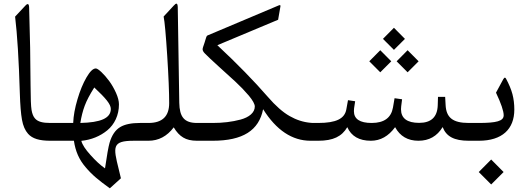

<svg xmlns="http://www.w3.org/2000/svg" viewBox="-20 -769 2884 1049"><path d="M254.9 -97.2C212.4 -97.2 187 -104 171.4 -121.6C162.1 -131.8 155.8 -147.5 152.3 -168.5C148.9 -188 147.5 -232.4 147 -301.3C146.5 -434.6 144 -576.7 139.2 -726.6C138.7 -750 131.3 -752 118.2 -737.8L62.5 -678.2C74.2 -581.5 83 -441.4 88.4 -258.3C90.3 -195.3 94.2 -147.5 100.1 -114.7C106 -81.5 117.2 -56.2 133.3 -38.1C157.2 -11.2 195.3 0 255.4 0H265.1C276.9 0 279.8 -12.7 279.8 -46.4V-49.8C279.8 -84.5 276.9 -97.2 265.1 -97.2Z M260.3 -97.2C241.2 -97.2 238.3 -85.4 238.3 -50.8V-45.9C238.3 -11.2 240.7 0 260.3 0H383.8C392.1 56.6 411.6 102.5 447.3 144C464.8 165 483.9 184.1 503.9 201.2C523.9 218.3 549.3 237.8 580.1 259.8L640.6 205.1C637.7 192.9 633.8 175.8 628.4 154.3C598.1 32.7 591.8 0 711.4 0H761.2C772.9 0 775.9 -12.7 775.9 -46.4V-49.8C775.9 -84.5 772.9 -97.2 761.2 -97.2H745.1C697.8 -97.2 661.6 -89.8 636.7 -74.7C609.9 -58.6 590.8 -30.3 578.6 11.2C572.3 33.2 564 80.1 553.7 150.9C527.8 132.8 501.5 108.4 474.1 77.6C446.3 46.9 429.7 21.5 424.3 0.5C478.5 -4.9 527.3 -24.9 566.4 -57.1C605.5 -89.4 629.9 -139.6 629.9 -198.7C629.9 -216.8 624.5 -237.8 613.8 -261.7C603 -285.6 590.8 -307.1 576.7 -326.2C562.5 -345.2 548.3 -361.8 534.2 -375C520 -388.2 509.8 -395 503.4 -395C488.3 -395 471.7 -378.9 452.6 -346.2C433.6 -313.5 417 -273.4 403.3 -226.6C389.2 -179.2 381.3 -136.2 379.9 -97.2ZM418.9 -97.2C424.3 -130.9 432.1 -162.6 442.9 -191.4C453.6 -220.2 471.2 -253.4 495.1 -291C558.1 -231.9 585.4 -199.7 585.4 -173.8C585.4 -123 529.8 -99.6 418.9 -97.2Z M756.3 -97.2C737.3 -97.2 734.4 -85.4 734.4 -50.8V-45.9C734.4 -11.2 736.8 0 756.3 0H791C846.2 0 892.6 -24.4 929.2 -73.2C944.3 -47.4 961.9 -28.8 981 -17.6C1000 -5.9 1024.9 0 1056.6 0H1077.1C1088.9 0 1091.3 -12.7 1091.3 -46.4V-49.8C1091.3 -85 1088.9 -97.2 1077.1 -97.2H1056.6C985.8 -97.2 960.9 -130.9 959.5 -207.5L951.2 -728.5C950.7 -753.9 942.9 -753.9 929.2 -738.3L874 -678.7C879.9 -649.9 886.2 -578.6 893.6 -464.4C900.9 -350.1 904.3 -263.7 904.3 -205.6C904.3 -133.3 866.7 -97.2 791 -97.2Z M1071.8 -97.2C1052.7 -97.2 1049.8 -85.4 1049.8 -50.8V-45.9C1049.8 -11.2 1052.2 0 1071.8 0H1141.6C1307.6 0 1394.5 -56.6 1417.5 -172.4C1489.7 -57.6 1576.2 0 1676.8 0H1688C1699.7 0 1702.1 -12.7 1702.1 -46.4V-49.8C1702.1 -84.5 1699.7 -96.7 1688 -97.2L1676.3 -98.1C1637.2 -101.6 1599.1 -113.8 1562.5 -134.8C1525.4 -155.8 1485.4 -190.9 1442.9 -240.2C1368.7 -325.7 1276.9 -419.9 1167.5 -522L1499.5 -661.1L1512.2 -734.4C1513.2 -740.7 1510.3 -742.7 1503.4 -739.7L1114.7 -575.7C1110.8 -574.2 1107.9 -570.3 1106.4 -564.5C1104 -555.7 1100.6 -545.9 1097.2 -534.7C1089.4 -512.7 1086.9 -504.4 1086.9 -501C1086.9 -493.2 1090.8 -485.4 1099.1 -477.1C1113.3 -462.4 1138.2 -439 1173.3 -407.2C1208.5 -375.5 1239.3 -347.2 1266.1 -322.8C1293 -297.9 1317.4 -272.5 1339.4 -246.6C1361.3 -220.2 1372.1 -200.2 1372.1 -187C1372.1 -153.8 1341.3 -128.4 1294.4 -115.7C1247.1 -103 1196.8 -97.2 1141.6 -97.2Z M2072.3 -556.6 2132.3 -496.6 2192.4 -556.6 2132.3 -617.2ZM2147 -434.1 2207 -374 2267.1 -434.1 2207 -494.6ZM1997.6 -434.1 2057.6 -374 2117.7 -434.1 2057.6 -494.6ZM1682.6 -97.2C1663.6 -97.2 1660.6 -85.4 1660.6 -50.8V-45.9C1660.6 -11.2 1663.1 0 1682.6 0H1718.8C1800.3 0 1847.7 -23.4 1877.4 -74.2C1899.4 -24.9 1942.4 0 2006.3 0C2058.6 0 2102.5 -24.9 2138.7 -74.2C2165.5 -24.9 2208 0 2266.1 0C2324.2 0 2368.2 -24.9 2398.4 -74.7C2418 -23.9 2460.4 0 2541 0H2554.2C2565.9 0 2568.4 -12.7 2568.4 -46.4V-49.8C2568.4 -85 2565.9 -97.2 2554.2 -97.2H2541C2452.6 -97.2 2418 -127.4 2414.6 -195.3L2412.1 -239.7H2373L2371.6 -193.8C2369.6 -129.9 2335.9 -97.7 2270 -97.7C2204.1 -97.7 2170.9 -122.6 2170.9 -172.4C2170.9 -175.8 2171.4 -180.7 2171.9 -188L2176.8 -226.6L2135.7 -232.4L2127 -181.6C2117.2 -125.5 2078.6 -97.2 2010.7 -97.2C1945.8 -97.2 1913.6 -118.7 1913.6 -162.1C1913.6 -168.9 1914.1 -174.3 1914.6 -177.7L1920.4 -215.8L1881.3 -221.7L1872.1 -170.9C1862.8 -120.6 1816.9 -97.2 1718.8 -97.2Z M2595.7 170.9 2663.6 238.8 2731.4 170.9 2663.6 102.5ZM2790 -170.4C2790 -200.2 2786.6 -228.5 2779.8 -254.4C2772.9 -280.3 2761.2 -308.6 2744.6 -339.4C2742.7 -342.8 2740.7 -344.7 2738.8 -344.7C2735.8 -344.7 2732.9 -341.8 2729.5 -335.9L2689.9 -262.7C2717.8 -203.6 2731.9 -162.1 2731.9 -139.2C2731.9 -107.4 2692.9 -97.2 2594.7 -97.2H2548.8C2529.8 -97.2 2526.9 -85.4 2526.9 -50.8V-45.9C2526.9 -11.2 2529.3 0 2548.8 0H2596.2C2723.6 0 2790 -63.5 2790 -170.4Z"/></svg>

Font: Parastoo
Style: Regular
Weight: 400
Foundry: Saber Rastikerdar (saber.rastikerdar@gmail.com)
Version: Version 2.0.1